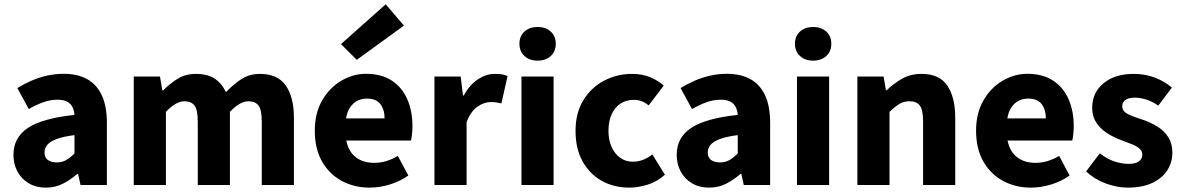

<svg xmlns="http://www.w3.org/2000/svg" viewBox="-20 -846 5409 878"><path d="M189.8 12Q144.5 12 111.2 -8Q78 -27.9 59.7 -61.8Q41.5 -95.7 41.5 -137.6Q41.5 -216.9 107.5 -261Q173.5 -305 320.6 -320.5Q319 -341.6 311 -357.2Q303 -372.9 286.2 -381.5Q269.5 -390.1 242.6 -390.1Q211.7 -390.1 179.7 -379Q147.7 -368 111.4 -347.4L59.3 -443.4Q90.8 -462.6 125 -477.4Q159.2 -492.2 195.8 -500.3Q232.4 -508.5 271.4 -508.5Q334.6 -508.5 378.7 -484Q422.8 -459.5 445.8 -409.7Q468.8 -360 468.8 -283.7V0H348.2L337 -50.6H333Q301.7 -23.2 266.9 -5.6Q232.1 12 189.8 12ZM239.2 -103.3Q264.2 -103.3 282.8 -114.1Q301.4 -124.9 320.6 -144.3V-228.2Q268.1 -221.3 238.2 -210Q208.4 -198.6 195.9 -183.2Q183.5 -167.8 183.5 -149Q183.5 -125.8 198.6 -114.5Q213.7 -103.3 239.2 -103.3Z M591.7 0V-496.1H711.6L722.2 -432.5H725.9Q756.4 -463.1 791.9 -485.6Q827.3 -508.1 876.2 -508.1Q928.6 -508.1 961.6 -486.4Q994.6 -464.7 1013.2 -424.6Q1046.1 -459.2 1083 -483.7Q1119.9 -508.1 1168.9 -508.1Q1249.8 -508.1 1287 -454.6Q1324.1 -401 1324.1 -308V0H1177.1V-289.2Q1177.1 -342.8 1162.4 -362.9Q1147.6 -382.9 1115.8 -382.9Q1097.1 -382.9 1076.2 -371.3Q1055.3 -359.6 1031.4 -334.7V0H884.4V-289.2Q884.4 -342.8 869.7 -362.9Q854.9 -382.9 823.1 -382.9Q784.8 -382.9 738.7 -334.7V0Z M1670.5 12Q1599.7 12 1542.7 -18.8Q1485.8 -49.6 1452.6 -107.6Q1419.5 -165.7 1419.5 -248.2Q1419.5 -328.8 1453.4 -387.1Q1487.2 -445.4 1540.9 -476.9Q1594.6 -508.5 1653.8 -508.5Q1724.7 -508.5 1771.9 -477.3Q1819.1 -446.1 1842.6 -392Q1866.1 -337.9 1866.1 -270Q1866.1 -249.8 1864 -232.1Q1862 -214.5 1859.5 -203.3H1563.5Q1570.6 -168.4 1588.2 -145.9Q1605.8 -123.3 1632 -112.3Q1658.1 -101.3 1691 -101.3Q1719.6 -101.3 1746.4 -109.4Q1773.2 -117.6 1799.4 -133L1847.2 -43.4Q1809.8 -16.7 1762.5 -2.3Q1715.1 12 1670.5 12ZM1562.4 -304.7H1738.6Q1738.6 -344.7 1719.4 -370Q1700.3 -395.2 1657.4 -395.2Q1634.4 -395.2 1614.6 -385.3Q1594.8 -375.4 1581.1 -355.2Q1567.4 -335 1562.4 -304.7ZM1611.5 -572.4 1539.2 -644.4 1743.8 -826.4 1827.1 -728.9Z M1966.7 0V-496.1H2086.6L2097.2 -409.4H2100.9Q2128.2 -459.2 2166 -483.7Q2203.7 -508.1 2241.8 -508.1Q2262.9 -508.1 2276.8 -505.7Q2290.6 -503.3 2301 -498.1L2272.9 -373.3Q2260.6 -376.3 2250 -377.8Q2239.4 -379.3 2223 -379.3Q2194.9 -379.3 2164.3 -359Q2133.6 -338.7 2113.7 -287.5V0Z M2364.6 0V-496H2511.5V0ZM2438.4 -568.7Q2401.5 -568.7 2378.4 -589.8Q2355.3 -610.9 2355.3 -645.9Q2355.3 -680.7 2378.4 -701.7Q2401.5 -722.7 2438.4 -722.7Q2475.4 -722.7 2498.4 -701.7Q2521.5 -680.7 2521.5 -645.9Q2521.5 -610.9 2498.4 -589.8Q2475.4 -568.7 2438.4 -568.7Z M2857.2 12Q2787.9 12 2732.4 -18.7Q2676.9 -49.5 2644.4 -107.5Q2611.9 -165.6 2611.9 -247.9Q2611.9 -330.4 2648.1 -388.5Q2684.2 -446.7 2743 -477.4Q2801.8 -508.1 2870.4 -508.1Q2916.2 -508.1 2952.1 -493.4Q2988 -478.7 3015.3 -454.7L2946.2 -363.9Q2929.2 -377.8 2913.1 -383.6Q2897 -389.5 2878.6 -389.5Q2843.3 -389.5 2817.1 -372.1Q2790.9 -354.7 2776.7 -322.8Q2762.5 -290.8 2762.5 -247.9Q2762.5 -205 2777.2 -173.1Q2791.9 -141.2 2816.8 -123.9Q2841.7 -106.6 2873.7 -106.6Q2899.8 -106.6 2921.9 -115.7Q2943.9 -124.8 2963.2 -139.6L3020.7 -47.1Q2985 -14.9 2941.3 -1.5Q2897.6 12 2857.2 12Z M3222.8 12Q3177.5 12 3144.2 -8Q3111 -27.9 3092.7 -61.8Q3074.5 -95.7 3074.5 -137.6Q3074.5 -216.9 3140.5 -261Q3206.5 -305 3353.6 -320.5Q3352 -341.6 3344 -357.2Q3336 -372.9 3319.2 -381.5Q3302.5 -390.1 3275.6 -390.1Q3244.7 -390.1 3212.7 -379Q3180.7 -368 3144.4 -347.4L3092.3 -443.4Q3123.8 -462.6 3158 -477.4Q3192.2 -492.2 3228.8 -500.3Q3265.4 -508.5 3304.4 -508.5Q3367.6 -508.5 3411.7 -484Q3455.8 -459.5 3478.8 -409.7Q3501.8 -360 3501.8 -283.7V0H3381.2L3370 -50.6H3366Q3334.7 -23.2 3299.9 -5.6Q3265.1 12 3222.8 12ZM3272.2 -103.3Q3297.2 -103.3 3315.8 -114.1Q3334.4 -124.9 3353.6 -144.3V-228.2Q3301.1 -221.3 3271.2 -210Q3241.4 -198.6 3228.9 -183.2Q3216.5 -167.8 3216.5 -149Q3216.5 -125.8 3231.6 -114.5Q3246.7 -103.3 3272.2 -103.3Z M3624.6 0V-496H3771.5V0ZM3698.4 -568.7Q3661.5 -568.7 3638.4 -589.8Q3615.3 -610.9 3615.3 -645.9Q3615.3 -680.7 3638.4 -701.7Q3661.5 -722.7 3698.4 -722.7Q3735.4 -722.7 3758.4 -701.7Q3781.5 -680.7 3781.5 -645.9Q3781.5 -610.9 3758.4 -589.8Q3735.4 -568.7 3698.4 -568.7Z M3900.7 0V-496.1H4020.6L4031.2 -433.3H4034.9Q4066.3 -463.9 4104.9 -486Q4143.6 -508.1 4194.3 -508.1Q4275.7 -508.1 4311.9 -454.6Q4348.2 -401 4348.2 -308V0H4201.2V-289.2Q4201.2 -342.8 4186.5 -362.9Q4171.9 -382.9 4139.5 -382.9Q4111.8 -382.9 4092.1 -370.4Q4072.4 -358 4047.7 -334.7V0Z M4694.5 12Q4623.7 12 4566.7 -18.8Q4509.8 -49.6 4476.6 -107.6Q4443.5 -165.7 4443.5 -248.2Q4443.5 -328.8 4477.4 -387.1Q4511.2 -445.4 4564.9 -476.9Q4618.6 -508.5 4677.8 -508.5Q4748.7 -508.5 4795.9 -477.3Q4843.1 -446.1 4866.6 -392Q4890.1 -337.9 4890.1 -270Q4890.1 -249.8 4888 -232.1Q4886 -214.5 4883.5 -203.3H4587.5Q4594.6 -168.4 4612.2 -145.9Q4629.8 -123.3 4656 -112.3Q4682.1 -101.3 4715 -101.3Q4743.6 -101.3 4770.4 -109.4Q4797.2 -117.6 4823.4 -133L4871.2 -43.4Q4833.8 -16.7 4786.5 -2.3Q4739.1 12 4694.5 12ZM4586.4 -304.7H4762.6Q4762.6 -344.7 4743.4 -370Q4724.3 -395.2 4681.4 -395.2Q4658.4 -395.2 4638.6 -385.3Q4618.8 -375.4 4605.1 -355.2Q4591.4 -335 4586.4 -304.7Z M5137.3 12Q5087.7 12 5036 -7.2Q4984.2 -26.5 4946.8 -62.2L5009.3 -144.9Q5043.4 -118.2 5076.9 -107.5Q5110.3 -96.7 5140.9 -96.7Q5173.8 -96.7 5188.7 -108.4Q5203.6 -120 5203.6 -139.4Q5203.6 -155.8 5190.5 -166.9Q5177.3 -178 5155.6 -186.6Q5133.9 -195.3 5106.7 -205.3Q5071.3 -218.3 5041.3 -238Q5011.2 -257.7 4992.8 -286Q4974.5 -314.3 4974.5 -352.8Q4974.5 -422.6 5026.6 -465.4Q5078.7 -508.1 5164 -508.1Q5217.8 -508.1 5262.6 -490.5Q5307.3 -472.9 5338.9 -445.3L5276.4 -362.7Q5249.1 -382.1 5222.1 -390.8Q5195.1 -399.4 5168.6 -399.4Q5139.9 -399.4 5125.9 -388.4Q5111.9 -377.5 5111.9 -359.8Q5111.9 -345.6 5121.8 -335.7Q5131.6 -325.9 5152.1 -317.5Q5172.7 -309.1 5204.2 -299Q5242.2 -286.4 5273.4 -266.8Q5304.6 -247.2 5322.9 -218.2Q5341.1 -189.2 5341.1 -148Q5341.1 -103.1 5317.7 -66.9Q5294.4 -30.8 5249.1 -9.4Q5203.8 12 5137.3 12Z"/></svg>

Font: Source Sans Variable
Style: Regular
Weight: 200
Designer: Paul D. Hunt
Foundry: Adobe Systems Incorporated
Version: Version 3.006;hotconv 1.0.111;makeotfexe 2.5.65597